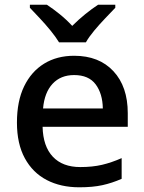

<svg xmlns="http://www.w3.org/2000/svg" viewBox="-20 -786 612 816"><path d="M295 -549Q401 -549 462 -483.5Q523 -418 523 -305V-247H161Q163 -164 204.5 -120Q246 -76 321 -76Q373 -76 413.5 -85.5Q454 -95 497 -114V-26Q456 -8 415 1Q374 10 317 10Q238 10 178.5 -21Q119 -52 85.5 -113.5Q52 -175 52 -265Q52 -356 82.5 -419Q113 -482 167.5 -515.5Q222 -549 295 -549ZM295 -467Q238 -467 203.5 -430Q169 -393 163 -325H417Q416 -388 386.5 -427.5Q357 -467 295 -467ZM231 -606Q217 -629 195 -656Q173 -683 149 -708.5Q125 -734 107 -753V-766H179Q205 -749 233.5 -726Q262 -703 287 -676Q314 -703 342.5 -726Q371 -749 397 -766H470V-753Q452 -734 427.5 -708.5Q403 -683 380.5 -656Q358 -629 345 -606Z"/></svg>

Font: Noto Sans Tamil Medium
Style: Regular
Weight: 500
Designer: Jelle Bosma - Monotype Design Team
Foundry: Monotype Imaging Inc.
Version: Version 2.004; ttfautohint (v1.8.4.7-5d5b)